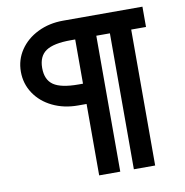

<svg xmlns="http://www.w3.org/2000/svg" viewBox="-84 -781 900 932"><g transform="rotate(-10 365.5 -315.0)"><path d="M43 -491Q43 -550 75 -597.5Q107 -645 163 -672.5Q219 -700 288 -700H679V-600H606V70H501V-600H434V70H330V-282H288Q219 -282 163 -309Q107 -336 75 -384Q43 -432 43 -491ZM308 -382H330V-600H308Q223 -600 185.5 -574.5Q148 -549 148 -491Q148 -433 185 -407.5Q222 -382 308 -382Z"/></g></svg>

Font: MedMera Sans Semibold
Style: Regular
Weight: 600
Designer: Kasper Nordkvist
Foundry: UNCUT.wtf
Version: Version 1.300